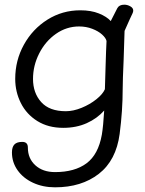

<svg xmlns="http://www.w3.org/2000/svg" viewBox="-20 -550 620 820"><path d="M549 -505Q549 -499 546 -493Q538 -477 512 -418L508 -294Q504 -206 504 -171Q504 -78 491 22Q476 135 402 192.5Q328 250 215 250Q163 250 121 230.5Q79 211 55 177Q31 143 31 101Q31 78 41.5 67Q52 56 75 56Q99 56 99 80Q99 127 131 156Q163 185 215 185Q299 185 349.5 147.5Q400 110 415 25Q421 -11 425 -78Q395 -44 350.5 -24Q306 -4 250 -4Q186 -4 139.5 -33Q93 -62 69 -110Q45 -158 45 -213Q45 -292 82 -359Q119 -426 182.5 -466Q246 -506 323 -506Q369 -506 402.5 -492.5Q436 -479 453 -460Q476 -505 481 -515Q489 -530 511 -530Q524 -530 536.5 -523Q549 -516 549 -505ZM428 -169 431 -269Q433 -339 435 -375Q432 -388 416 -402.5Q400 -417 374 -427Q348 -437 318 -437Q264 -437 219 -405.5Q174 -374 147.5 -322Q121 -270 121 -213Q121 -153 156 -114Q191 -75 261 -75Q293 -75 328.5 -89.5Q364 -104 391.5 -126Q419 -148 428 -169Z"/></svg>

Font: Mali
Style: Italic
Weight: 400
Italic angle: -10°
Version: Version 1.000; ttfautohint (v1.6)